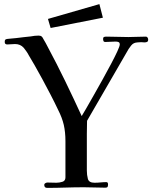

<svg xmlns="http://www.w3.org/2000/svg" viewBox="-20 -912 740 933"><path d="M700 -720Q700 -711 695 -708.5Q690 -706 682 -706Q678 -706 674 -706.5Q670 -707 666 -707Q659 -707 648 -706Q637 -705 631 -702Q624 -699 617 -690.5Q610 -682 605 -674Q554 -587 504 -499.5Q454 -412 403 -325Q403 -309 402.5 -293Q402 -277 402 -261V-83Q402 -62 407 -43Q412 -24 439 -24Q454 -24 468.5 -25.5Q483 -27 497 -27Q505 -27 505 -16Q505 -9 503 -4.5Q501 0 492 0Q466 0 440 -1Q414 -2 388 -2Q343 -2 298 -0.5Q253 1 209 1Q195 1 195 -14Q195 -19 200.5 -22Q206 -25 210 -25Q221 -25 232 -24.5Q243 -24 254 -24Q268 -24 283 -28.5Q298 -33 298 -50V-226Q298 -270 290 -305Q282 -340 262 -379Q246 -413 226 -451.5Q206 -490 186 -527Q166 -564 148.5 -594.5Q131 -625 120 -643Q115 -653 108.5 -662Q102 -671 95 -680Q79 -698 53 -698Q44 -698 34.5 -697Q25 -696 15 -696Q3 -696 3 -708Q3 -716 5.5 -719Q8 -722 17 -723Q27 -724 38 -725Q49 -726 59 -727Q76 -729 96 -731.5Q116 -734 129 -735Q138 -737 148.5 -738Q159 -739 167 -739Q177 -739 182 -735Q187 -731 191 -722Q197 -712 202 -703Q207 -694 212 -684Q256 -602 297 -517.5Q338 -433 377 -348Q384 -359 399.5 -386Q415 -413 436 -450Q457 -487 479 -526.5Q501 -566 520 -602Q539 -638 550.5 -663Q562 -688 562 -696Q562 -705 556 -707.5Q550 -710 542 -710Q529 -710 516.5 -709Q504 -708 491 -708Q485 -708 483 -712.5Q481 -717 481 -722Q481 -731 486 -732.5Q491 -734 498 -734Q524 -734 551 -733Q578 -732 604 -732Q625 -732 646 -733Q667 -734 689 -734Q694 -734 697 -729.5Q700 -725 700 -720ZM480 -826 226 -776 213 -820 463 -892Z"/></svg>

Font: Kaisei HarunoUmi
Style: Regular
Weight: 400
Designer: Font-Kai, 金井和夫
Foundry: KAZUO KANAI
Version: Version 5.003